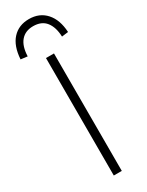

<svg xmlns="http://www.w3.org/2000/svg" viewBox="-246 -962 764 998"><g transform="rotate(-30 135.5 -462.5)"><path d="M111 0V-705H159V0ZM33 -760 -7 -765Q-2 -843 35.5 -884Q73 -925 135 -925Q198 -925 236 -882.5Q274 -840 278 -765L239 -760Q237 -817 211.5 -849.5Q186 -882 135 -882Q88 -882 61.5 -851Q35 -820 33 -760Z"/></g></svg>

Font: Nunito Sans 7pt SemiCondensed ExtraLight
Style: Regular
Weight: 250
Width: 4
Designer: Vernon Adams
Foundry: Vernon Adams
Version: Version 3.101;gftools[0.9.27]